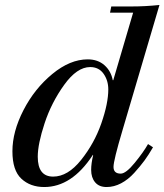

<svg xmlns="http://www.w3.org/2000/svg" viewBox="-20 -741 662 773"><path d="M132 -110Q132 -30 194 -30Q253 -30 306.5 -97Q360 -164 388 -244.5Q416 -325 416 -381Q416 -417 397 -444Q378 -471 343 -471Q290 -471 238.5 -399.5Q187 -328 159.5 -244.5Q132 -161 132 -110ZM576 -161 596 -148Q578 -117 561.5 -94.5Q545 -72 520.5 -45Q496 -18 467.5 -3Q439 12 409 12Q379 12 363 -7Q347 -26 347 -57Q347 -83 355 -116L353 -118V-116Q269 12 158 12Q102 12 66 -21.5Q30 -55 30 -132Q30 -211 74.5 -297.5Q119 -384 190.5 -443Q262 -502 333 -502Q374 -502 400.5 -478.5Q427 -455 434 -418H436L516 -690H423L428 -715H510Q566 -715 622 -721L473 -216Q437 -95 437 -69Q437 -42 466 -42Q487 -42 522.5 -85.5Q558 -129 576 -161Z"/></svg>

Font: Justus
Style: ItalicOldstyle
Weight: 400
Italic angle: -12°
Version: Version 001.001